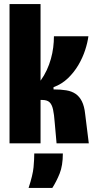

<svg xmlns="http://www.w3.org/2000/svg" viewBox="-20 -707 469 947"><path d="M27 0V-687H180V-309Q198 -334 210.5 -361Q223 -388 231 -416.5Q239 -445 242.5 -473Q246 -501 246 -528H416Q412 -497 400 -460Q388 -423 367 -387Q346 -351 315.5 -321.5Q285 -292 244 -277V-266Q280 -266 307 -261.5Q334 -257 353 -244Q372 -231 384 -207Q396 -183 400 -145L418 0H259L250 -101Q247 -143 241.5 -167.5Q236 -192 224 -203Q212 -214 188 -214H180V0ZM121 220Q142 156 145.5 117.5Q149 79 149 50H290Q290 110 274 149.5Q258 189 238 220Z"/></svg>

Font: Bricolage Grotesque 72pt Condensed ExtraBold
Style: Regular
Weight: 800
Width: 3
Designer: Mathieu Triay
Foundry: Atelier Triay
Version: Version 1.001;gftools[0.9.33.dev8+g029e19f]